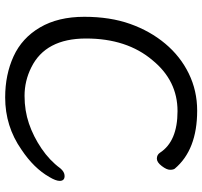

<svg xmlns="http://www.w3.org/2000/svg" viewBox="-40 -719 783 743"><g transform="rotate(90 351.5 -347.5)"><path d="M357 24Q269 24 198 -8.5Q127 -41 86 -111Q45 -181 45 -282Q45 -382 72.5 -459.5Q100 -537 149 -595.5Q198 -654 264.5 -686.5Q331 -719 408 -719Q560 -719 633 -632Q637 -626 637 -614Q637 -601 622.5 -582Q608 -563 594 -563Q579 -563 571 -575Q527 -643 410 -643Q292 -643 213 -546Q129 -447 129 -289Q129 -132 241 -77Q293 -51 351 -51Q408 -51 458 -68Q508 -85 554.5 -116.5Q601 -148 631 -189Q645 -206 661 -206Q680 -206 680 -187Q680 -172 665 -147Q631 -87 559 -39Q469 24 357 24Z"/></g></svg>

Font: LXGW WenKai Lite Medium
Style: Regular
Weight: 500
Designer: LXGW / Fontworks Inc.
Foundry: LXGW / Fontworks Inc.
Version: Version 1.511; March 25, 2025